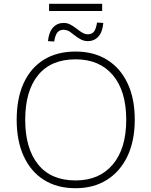

<svg xmlns="http://www.w3.org/2000/svg" viewBox="-20 -985 799 1013"><path d="M68 -353Q68 -465 104.5 -545.5Q141 -626 210.5 -669.5Q280 -713 379 -713Q475 -713 545 -669.5Q615 -626 653 -545.5Q691 -465 691 -354Q691 -242 652.5 -161Q614 -80 544 -36Q474 8 379 8Q281 8 211.5 -36Q142 -80 105 -161Q68 -242 68 -353ZM113 -353Q113 -202 181 -117.5Q249 -33 379 -33Q504 -33 575 -117Q646 -201 646 -353Q646 -505 575.5 -588.5Q505 -672 379 -672Q249 -672 181 -588.5Q113 -505 113 -353ZM239 -927V-965H519V-927ZM443 -768Q425 -768 408.5 -776Q392 -784 369 -802Q349 -819 337.5 -823.5Q326 -828 316 -828Q294 -828 282.5 -813.5Q271 -799 266 -766L233 -768Q238 -816 260 -840Q282 -864 316 -864Q333 -864 348 -857Q363 -850 385 -833Q407 -816 419 -810Q431 -804 442 -804Q465 -804 476 -818.5Q487 -833 492 -866L525 -864Q521 -816 499 -792Q477 -768 443 -768Z"/></svg>

Font: Mulish ExtraLight ExtraLight
Style: Regular
Weight: 250
Version: Version 3.603